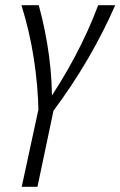

<svg xmlns="http://www.w3.org/2000/svg" viewBox="-20 -434 466 743"><path d="M129 0Q127 -103 111 -207Q95 -311 63 -414H130Q157 -315 170 -216Q183 -117 181 -18H150Q218 -117 270.5 -216Q323 -315 360 -414H426Q381 -311 320.5 -207Q260 -103 183 0ZM64 289 136 -44H195L125 289Z"/></svg>

Font: Ysabeau Office
Style: Italic
Weight: 400
Italic angle: -12°
Designer: Christian Thalmann (Catharsis Fonts)
Version: Version 2.001;gftools[0.9.30]; featfreeze: tnum,lnum,ss02